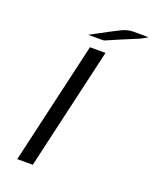

<svg xmlns="http://www.w3.org/2000/svg" viewBox="-156 -936 816 1022"><g transform="rotate(20 252.5 -425.5)"><path d="M199 -752Q329 -823 359 -836.5Q389 -850 418 -850H449H479Q498 -850 505 -849L465 -827Q461 -826 455 -823Q449 -820 448 -820L366 -786L313 -763Q287 -751 282 -752H262ZM70 -1 230 -693H318L158 -1Z"/></g></svg>

Font: Coval
Style: Book Italic
Weight: 350
Foundry: Context Ltd
Version: Version 001.000